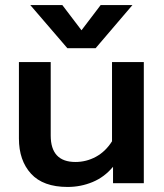

<svg xmlns="http://www.w3.org/2000/svg" viewBox="-20 -726 650 761"><path d="M100 -706H227L303 -606L379 -706H505L359 -535H247ZM55 -177V-480H181V-189Q181 -84 279 -84Q322 -84 360 -104.5Q398 -125 424 -166V-480H550V0H428V-65Q394 -24 347 -4.5Q300 15 248 15Q151 15 103 -37.5Q55 -90 55 -177Z"/></svg>

Font: Prompt Medium
Style: Regular
Weight: 500
Designer: Katatrad Team
Foundry: CadsonDemak
Version: Version 1.000